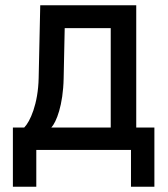

<svg xmlns="http://www.w3.org/2000/svg" viewBox="-20 -570 640 730"><path d="M118 140V0H478V140H567V-85H498V-550H133L127 -274C125 -174 94 -107 72 -85H29V140ZM175 -85C194 -105 220 -170 222 -272L226 -463H401V-85Z"/></svg>

Font: Tekne LDO Medium
Style: Regular
Weight: 500
Monospace: yes
Designer: Alessio Laiso, Mario Rullo, Paolo Rosset
Foundry: Alessio Laiso
Version: Version 1.000;hotconv 1.0.109;makeotfexe 2.5.65596